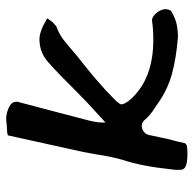

<svg xmlns="http://www.w3.org/2000/svg" viewBox="-23 -575 616 610"><g transform="rotate(-90 285.0 -270.0)"><path d="M127 16Q100 19 77 16Q54 13 51 0Q49 -14 52 -34Q62 -129 82 -188Q87 -205 91.5 -226.5Q96 -248 99 -269L107 -313L160 -553Q165 -555 174.5 -555.5Q184 -556 198 -557Q225 -562 252 -548Q265 -541 266 -531Q268 -523 265 -516Q252 -467 237.5 -412Q223 -357 207 -295Q199 -263 201 -243L263 -300L296 -332Q328 -364 350 -385.5Q372 -407 385 -418Q413 -446 446 -451Q472 -456 496 -446Q499 -445 504.5 -442.5Q510 -440 518 -436Q516 -436 532 -428Q531 -427 528.5 -423Q526 -419 522 -414Q517 -408 512.5 -404.5Q508 -401 506 -399Q481 -390 461.5 -374.5Q442 -359 412 -333Q372 -302 337.5 -272.5Q303 -243 274 -214Q266 -206 262 -200Q257 -194 259 -189Q260 -182 271 -167Q338 -89 469 -91Q483 -91 496.5 -92Q510 -93 524 -95Q533 -96 543.5 -86.5Q554 -77 559 -63Q564 -49 556 -35Q531 -19 504 -15Q484 -12 469 -13Q406 -18 356 -31.5Q306 -45 262 -76L249 -85Q236 -93 226.5 -101Q217 -109 211 -116Q200 -130 184 -127Q165 -122 161 -104Q157 -85 154.5 -73.5Q152 -62 151 -57Q150 -50 148 -43Q146 -36 144 -28Q142 -20 139.5 -10.5Q137 -1 135 10Q128 16 127 16Z"/></g></svg>

Font: Mansalva
Style: Regular
Weight: 400
Designer: Carolina Short
Foundry: Carolina Short
Version: Version 2.112; ttfautohint (v1.8.4.7-5d5b)